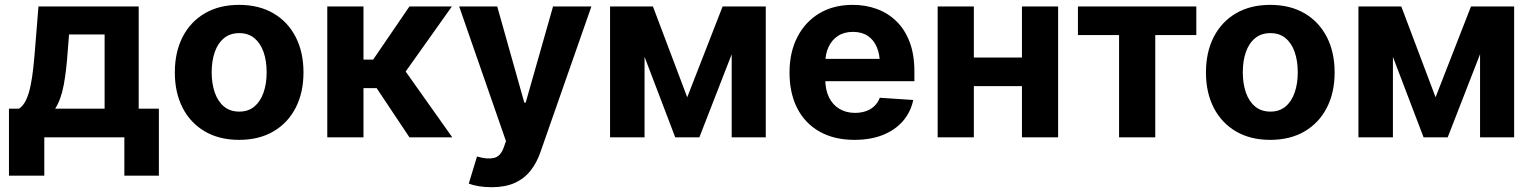

<svg xmlns="http://www.w3.org/2000/svg" viewBox="-20 -573 6397 801"><path d="M17.4 159.8V-119.7H59.4Q77.1 -131.2 88.7 -155.9Q100.3 -180.6 107.3 -214.5Q114.4 -248.4 118.6 -287.6Q122.9 -326.8 126 -366.6L140.4 -545.9H558.6V-119.7H642.8V159.8H498.8V0H164.8V159.8ZM210.2 -119.7H416.4V-429.1H268L263.1 -366.6Q257.3 -279.4 245.9 -218.7Q234.6 -157.9 210.2 -119.7Z M977.5 10.5Q894.7 10.5 834.5 -24.8Q774.3 -60.1 741.8 -123.4Q709.4 -186.7 709.4 -270.7Q709.4 -355.3 741.8 -418.7Q774.3 -482.1 834.5 -517.4Q894.7 -552.7 977.5 -552.7Q1060.5 -552.7 1120.8 -517.4Q1181 -482.1 1213.5 -418.7Q1246.1 -355.3 1246.1 -270.7Q1246.1 -186.7 1213.5 -123.4Q1181 -60.1 1120.8 -24.8Q1060.5 10.5 977.5 10.5ZM978.1 -107.4Q1016 -107.4 1041.3 -128.6Q1066.6 -149.8 1079.5 -187Q1092.4 -224.1 1092.4 -271.3Q1092.4 -319.1 1079.5 -356Q1066.6 -392.8 1041.3 -413.8Q1016 -434.8 978.1 -434.8Q940.1 -434.8 914.5 -413.8Q888.9 -392.8 876 -356Q863.1 -319.1 863.1 -271.3Q863.1 -224.1 876 -187Q888.9 -149.8 914.5 -128.6Q940.1 -107.4 978.1 -107.4Z M1345.4 0V-545.9H1496.4V-324.4H1536.8L1688 -545.9H1865.1L1672.4 -274.6L1866.9 0H1688.2L1551.3 -205.3H1496.4V0Z M2031.2 208Q2002.3 208 1977.2 203.8Q1952.1 199.6 1935.6 193L1970 79.9L1975.1 81.2Q2013 92.2 2040.6 85.9Q2068.3 79.7 2081.3 42.8L2090.9 15.8L1895.6 -545.9H2054.4L2167.3 -144.9H2173.1L2287.2 -545.9H2447.2L2234.1 63.1Q2218.8 107 2192.7 139.7Q2166.7 172.4 2127.2 190.2Q2087.7 208 2031.2 208Z M2797 0 2589 -545.9H2704L2847 -167.2L2994.6 -545.9H3110.1L2897.6 0ZM2525.1 0V-545.9H2669V0ZM3032.5 0V-545.9H3174.7V0Z M3544.5 10.5Q3460.6 10.5 3399.8 -23.6Q3338.9 -57.7 3306.3 -120.8Q3273.8 -183.9 3273.8 -270.3Q3273.8 -354.6 3306.3 -418.1Q3338.8 -481.6 3397.9 -517.2Q3457.1 -552.7 3537.3 -552.7Q3591.5 -552.7 3638.3 -535.5Q3685.2 -518.3 3720.3 -483.7Q3755.5 -449.2 3775.1 -397.3Q3794.7 -345.3 3794.7 -275.6V-234.2H3334V-327.5H3721.5L3651 -303.1Q3651 -344.9 3638.3 -375.5Q3625.6 -406.2 3600.6 -423.1Q3575.6 -440 3538.5 -440Q3501.4 -440 3475.6 -423Q3449.8 -406 3436.3 -376.5Q3422.9 -347.1 3422.9 -309V-243Q3422.9 -198.8 3438.3 -167.3Q3453.8 -135.7 3481.8 -118.9Q3509.9 -102.1 3546.9 -102.1Q3572 -102.1 3592.5 -109.3Q3613.1 -116.5 3627.9 -130.7Q3642.8 -144.8 3650.4 -165.2L3790 -155.9Q3779.4 -105.5 3747 -68Q3714.6 -30.6 3663.3 -10Q3612 10.5 3544.5 10.5Z M4285.6 -332.9V-213.8H4000.1V-332.9ZM4042.8 -545.9V0H3891.8V-545.9ZM4394.3 -545.9V0H4243.4V-545.9Z M4648.6 0V-426.8H4477V-545.9H4970.9V-426.8H4799.6V0Z M5279.3 10.5Q5196.5 10.5 5136.3 -24.8Q5076.1 -60.1 5043.6 -123.4Q5011.1 -186.7 5011.1 -270.7Q5011.1 -355.3 5043.6 -418.7Q5076.1 -482.1 5136.3 -517.4Q5196.5 -552.7 5279.3 -552.7Q5362.3 -552.7 5422.5 -517.4Q5482.7 -482.1 5515.3 -418.7Q5547.9 -355.3 5547.9 -270.7Q5547.9 -186.7 5515.3 -123.4Q5482.7 -60.1 5422.5 -24.8Q5362.3 10.5 5279.3 10.5ZM5279.9 -107.4Q5317.8 -107.4 5343.1 -128.6Q5368.4 -149.8 5381.2 -187Q5394.1 -224.1 5394.1 -271.3Q5394.1 -319.1 5381.2 -356Q5368.4 -392.8 5343.1 -413.8Q5317.8 -434.8 5279.9 -434.8Q5241.9 -434.8 5216.3 -413.8Q5190.6 -392.8 5177.7 -356Q5164.8 -319.1 5164.8 -271.3Q5164.8 -224.1 5177.7 -187Q5190.6 -149.8 5216.3 -128.6Q5241.9 -107.4 5279.9 -107.4Z M5919 0 5711 -545.9H5826.1L5969 -167.2L6116.7 -545.9H6232.1L6019.6 0ZM5647.2 0V-545.9H5791.1V0ZM6154.6 0V-545.9H6296.8V0Z"/></svg>

Font: GitLab Sans
Style: Regular
Weight: 400
Designer: Rasmus Andersson
Foundry: Modifications by GitLab B.V., manufactured by rsms
Version: Version 4.000;git-c8fb6b7